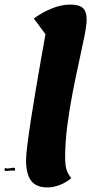

<svg xmlns="http://www.w3.org/2000/svg" viewBox="-32 -795 433 840"><path d="M-5 -47Q-9 -47 -10.5 -48Q-12 -49 -12 -52Q-12 -54 -11.5 -56Q-11 -58 -10 -60Q-8 -59 -5 -58.5Q-2 -58 1 -58Q8 -58 14.5 -59.5Q21 -61 27 -61Q32 -61 33 -59.5Q34 -58 34 -55Q34 -53 34 -51.5Q34 -50 33 -48Q30 -49 27.5 -49Q25 -49 22 -49Q15 -49 8.5 -48Q2 -47 -5 -47ZM175 25Q126 25 104 -4.5Q82 -34 82 -94Q82 -116 88 -163.5Q94 -211 103.5 -273Q113 -335 124.5 -402.5Q136 -470 147 -533Q158 -596 167 -645L116 -714Q151 -740 193.5 -757.5Q236 -775 275 -775Q314 -775 330.5 -760Q347 -745 347 -710Q347 -685 337.5 -637Q328 -589 314 -526Q300 -463 286 -391Q272 -319 262.5 -246Q253 -173 253 -106Q253 -68 260.5 -48.5Q268 -29 280 -16Q257 4 229 14.5Q201 25 175 25Z"/></svg>

Font: Lemonada SemiBold
Style: Regular
Weight: 600
Designer: Mohamed Gaber (Arabic), Eduardo Tunni (Latin)
Foundry: Kief Type Foundry
Version: Version 4.005; ttfautohint (v1.8.3)